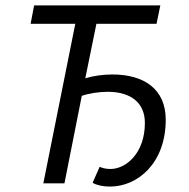

<svg xmlns="http://www.w3.org/2000/svg" viewBox="-20 -677 699 709"><path d="M386 12C489 12 592 -75 592 -235C592 -348 512 -402 395 -402C361 -402 325 -397 295 -388L336 -589H558L572 -657H106L93 -589H258L140 0H218L282 -323C307 -332 345 -338 378 -338C460 -338 515 -300 515 -223C515 -111 445 -53 388 -53C372 -53 359 -56 348 -61L322 -2C337 7 361 12 386 12Z"/></svg>

Font: Source Sans Pro
Style: Italic
Weight: 400
Italic angle: -11°
Designer: Paul D. Hunt
Foundry: Adobe Systems Incorporated
Version: Version 3.006;hotconv 1.0.111;makeotfexe 2.5.65597